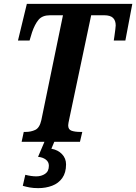

<svg xmlns="http://www.w3.org/2000/svg" viewBox="-20 -734 705 994"><path d="M92 0 103 -51H113Q140 -51 162.5 -61.5Q185 -72 194 -112L306 -655H239Q199 -655 179.5 -631.5Q160 -608 146 -567L133 -524H73L119 -714H665L629 -524H569Q570 -530 572.5 -547.5Q575 -565 577 -581.5Q579 -598 579 -602Q579 -628 565 -641.5Q551 -655 519 -655H452L339 -120Q336 -106 334.5 -98Q333 -90 333 -85Q333 -63 351 -57Q369 -51 396 -51H406L394 0ZM178 240Q153 240 134 236.5Q115 233 98 228L111 171Q143 179 168 179Q194 179 213.5 166Q233 153 233 124Q233 104 217 92Q201 80 177 78L214 -9H265L246 36Q280 42 301 64Q322 86 322 117Q322 160 302.5 187.5Q283 215 250 227.5Q217 240 178 240Z"/></svg>

Font: Noto Serif Condensed
Style: Bold Italic
Weight: 700
Width: 3
Italic angle: -12°
Designer: Monotype Design Team
Foundry: Monotype Imaging Inc.
Version: Version 2.014